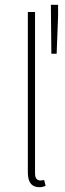

<svg xmlns="http://www.w3.org/2000/svg" viewBox="-20 -772 270 800"><path d="M145 8Q129 8 118 1.5Q107 -5 101.5 -19Q96 -33 96 -56V-722H126V-50Q126 -34 132 -27Q138 -20 148 -20Q151 -20 154.5 -20.5Q158 -21 164 -22L170 2Q164 5 158 6.5Q152 8 145 8ZM194 -548 192 -752H222V-704L216 -548Z"/></svg>

Font: Mada ExtraLight
Style: Regular
Weight: 250
Designer: Khaled Hosny
Version: Version 1.5